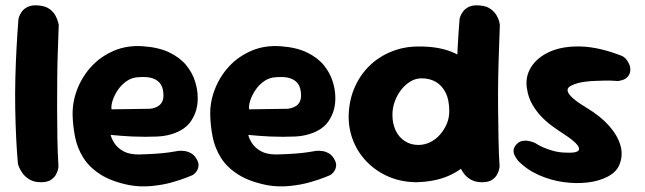

<svg xmlns="http://www.w3.org/2000/svg" viewBox="-20 -670 2373 706"><path d="M131 0Q105 0 88.5 -10Q72 -20 62.5 -33.5Q53 -47 49.5 -57Q46 -67 46 -67Q42 -110 39.5 -162Q37 -214 36 -270.5Q35 -327 36.5 -384.5Q38 -442 41 -497Q44 -552 48 -601Q48 -601 50.5 -609Q53 -617 60.5 -627.5Q68 -638 82.5 -645Q97 -652 121 -650Q147 -648 162 -637Q177 -626 184 -612.5Q191 -599 193.5 -589Q196 -579 196 -579Q195 -541 193 -491.5Q191 -442 190.5 -387Q190 -332 190 -274.5Q190 -217 191 -161.5Q192 -106 195 -57Q195 -57 193.5 -48.5Q192 -40 186 -28.5Q180 -17 167 -8.5Q154 0 131 0Z M457 11Q391 -2 349.5 -28.5Q308 -55 286 -90.5Q264 -126 256 -166.5Q248 -207 247 -247Q246 -296 264.5 -343Q283 -390 317 -426.5Q351 -463 399 -483.5Q447 -504 505 -500Q564 -496 603 -477Q642 -458 664.5 -430.5Q687 -403 697 -371.5Q707 -340 707 -311Q708 -263 682.5 -225Q657 -187 597 -173Q581 -169 559.5 -168Q538 -167 514.5 -167Q491 -167 468 -168Q445 -169 427 -170.5Q409 -172 398 -173Q387 -174 387 -174Q390 -160 401 -143Q412 -126 433.5 -114Q455 -102 490 -102Q528 -103 555.5 -105Q583 -107 600.5 -109.5Q618 -112 626 -113.5Q634 -115 634 -115Q634 -115 641 -115.5Q648 -116 659.5 -114.5Q671 -113 682.5 -106.5Q694 -100 702 -87Q711 -72 710 -61Q709 -50 704 -42Q699 -34 693.5 -30Q688 -26 688 -26Q688 -26 667 -17.5Q646 -9 612.5 0.5Q579 10 538 14Q497 18 457 11ZM390 -268 530 -270Q530 -270 535 -270.5Q540 -271 548 -273.5Q556 -276 563.5 -281Q571 -286 576 -295.5Q581 -305 581 -319Q581 -343 572 -358.5Q563 -374 543 -381.5Q523 -389 488 -386Q465 -385 446 -372Q427 -359 414 -340Q401 -321 394.5 -301.5Q388 -282 390 -268Z M963 11Q897 -2 855.5 -28.5Q814 -55 792 -90.5Q770 -126 762 -166.5Q754 -207 753 -247Q752 -296 770.5 -343Q789 -390 823 -426.5Q857 -463 905 -483.5Q953 -504 1011 -500Q1070 -496 1109 -477Q1148 -458 1170.5 -430.5Q1193 -403 1203 -371.5Q1213 -340 1213 -311Q1214 -263 1188.5 -225Q1163 -187 1103 -173Q1087 -169 1065.5 -168Q1044 -167 1020.5 -167Q997 -167 974 -168Q951 -169 933 -170.5Q915 -172 904 -173Q893 -174 893 -174Q896 -160 907 -143Q918 -126 939.5 -114Q961 -102 996 -102Q1034 -103 1061.5 -105Q1089 -107 1106.5 -109.5Q1124 -112 1132 -113.5Q1140 -115 1140 -115Q1140 -115 1147 -115.5Q1154 -116 1165.5 -114.5Q1177 -113 1188.5 -106.5Q1200 -100 1208 -87Q1217 -72 1216 -61Q1215 -50 1210 -42Q1205 -34 1199.5 -30Q1194 -26 1194 -26Q1194 -26 1173 -17.5Q1152 -9 1118.5 0.5Q1085 10 1044 14Q1003 18 963 11ZM896 -268 1036 -270Q1036 -270 1041 -270.5Q1046 -271 1054 -273.5Q1062 -276 1069.5 -281Q1077 -286 1082 -295.5Q1087 -305 1087 -319Q1087 -343 1078 -358.5Q1069 -374 1049 -381.5Q1029 -389 994 -386Q971 -385 952 -372Q933 -359 920 -340Q907 -321 900.5 -301.5Q894 -282 896 -268Z M1513 0Q1459 0 1413.5 -18.5Q1368 -37 1333.5 -70.5Q1299 -104 1280.5 -148Q1262 -192 1262 -242Q1263 -299 1283 -346Q1303 -393 1337.5 -427Q1372 -461 1418.5 -480Q1465 -499 1518 -499Q1599 -500 1654 -473.5Q1709 -447 1737.5 -391.5Q1766 -336 1766 -250Q1766 -200 1751 -155.5Q1736 -111 1705 -76.5Q1674 -42 1626 -22Q1578 -2 1513 0ZM1518 -137Q1541 -137 1561.5 -147Q1582 -157 1597.5 -174.5Q1613 -192 1622.5 -214Q1632 -236 1632 -261Q1632 -303 1618.5 -329.5Q1605 -356 1582.5 -369Q1560 -382 1530 -382Q1508 -382 1488.5 -370Q1469 -358 1454.5 -339Q1440 -320 1431.5 -296.5Q1423 -273 1423 -248Q1423 -216 1434.5 -191Q1446 -166 1468 -151.5Q1490 -137 1518 -137ZM1753 0Q1727 0 1710.5 -10Q1694 -20 1684.5 -33.5Q1675 -47 1671.5 -57Q1668 -67 1668 -67Q1664 -110 1661.5 -162Q1659 -214 1658 -270.5Q1657 -327 1658.5 -384.5Q1660 -442 1663 -497Q1666 -552 1670 -601Q1670 -601 1672.5 -609Q1675 -617 1682.5 -627.5Q1690 -638 1704.5 -645Q1719 -652 1743 -650Q1769 -648 1784 -637Q1799 -626 1806.5 -612.5Q1814 -599 1816 -589Q1818 -579 1818 -579Q1817 -541 1815 -491.5Q1813 -442 1812 -387Q1811 -332 1811.5 -274.5Q1812 -217 1813 -161.5Q1814 -106 1817 -57Q1817 -57 1815.5 -48.5Q1814 -40 1808 -28.5Q1802 -17 1789 -8.5Q1776 0 1753 0Z M2054 -109Q2103 -106 2108.5 -118.5Q2114 -131 2083 -156Q2069 -167 2049.5 -179.5Q2030 -192 2009 -207.5Q1988 -223 1969.5 -242.5Q1951 -262 1937 -286.5Q1923 -311 1918 -342Q1910 -386 1932.5 -422.5Q1955 -459 2002 -480Q2049 -501 2116.5 -499Q2184 -497 2268 -464Q2268 -464 2273.5 -460.5Q2279 -457 2285 -449Q2291 -441 2295 -430.5Q2299 -420 2297 -405Q2294 -394 2287.5 -387Q2281 -380 2272.5 -377Q2264 -374 2258 -373Q2252 -372 2252 -372Q2252 -372 2245 -372.5Q2238 -373 2226.5 -373.5Q2215 -374 2200 -373.5Q2185 -373 2168.5 -372.5Q2152 -372 2135 -370Q2118 -368 2103 -364Q2084 -358 2074.5 -351.5Q2065 -345 2067.5 -334.5Q2070 -324 2086.5 -309Q2103 -294 2138 -273Q2188 -243 2219.5 -207.5Q2251 -172 2261.5 -135Q2272 -98 2257 -63Q2246 -37 2214.5 -20.5Q2183 -4 2140.5 1Q2098 6 2051.5 -0.5Q2005 -7 1961 -26.5Q1917 -46 1885 -79Q1885 -79 1881 -84.5Q1877 -90 1872.5 -98.5Q1868 -107 1868.5 -117.5Q1869 -128 1879 -139Q1888 -149 1899.5 -151.5Q1911 -154 1922 -152Q1933 -150 1940.5 -147Q1948 -144 1948 -144Q1948 -144 1956 -139Q1964 -134 1979 -127.5Q1994 -121 2013.5 -115.5Q2033 -110 2054 -109Z"/></svg>

Font: Sour Gummy Black
Style: Bold
Weight: 700
Version: Version 1.000